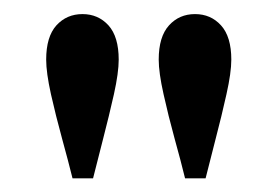

<svg xmlns="http://www.w3.org/2000/svg" viewBox="-20 -567 396 274"><path d="M97.7 -546.9Q120.1 -546.9 134.8 -530.8Q149.4 -514.6 149.4 -481.9Q149.4 -463.4 142.6 -432.6Q135.7 -401.9 127.2 -369.1Q118.7 -336.4 112.8 -312.5H83.5Q77.6 -336.4 68.6 -369.1Q59.6 -401.9 52.7 -432.6Q45.9 -463.4 45.9 -481.9Q45.9 -514.6 60.5 -530.8Q75.2 -546.9 97.7 -546.9ZM258.3 -546.9Q280.8 -546.9 295.4 -530.8Q310.1 -514.6 310.1 -481.9Q310.1 -463.4 303.2 -432.6Q296.4 -401.9 287.8 -369.1Q279.3 -336.4 273.4 -312.5H244.1Q238.3 -336.4 229.2 -369.1Q220.2 -401.9 213.4 -432.6Q206.5 -463.4 206.5 -481.9Q206.5 -514.6 221.2 -530.8Q235.8 -546.9 258.3 -546.9Z"/></svg>

Font: Lateef
Style: Regular
Weight: 400
Designer: SIL International
Foundry: SIL International
Version: Version 4.200